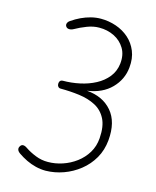

<svg xmlns="http://www.w3.org/2000/svg" viewBox="-144 -1101 982 1208"><g transform="rotate(15 347.0 -497.0)"><path d="M75.5 -97Q82.5 -108.5 94.2 -108.5Q106 -108.5 121.5 -97.5Q151 -77.5 190 -62Q229 -46.5 270.5 -47Q318 -47 365.2 -62.8Q412.5 -78.5 452.2 -108.2Q492 -138 517.5 -180Q543 -222 547 -275Q553 -354.5 528.2 -402.2Q503.5 -450 457.2 -474Q411 -498 351.5 -505.8Q292 -513.5 229 -513.5Q219 -513.5 212.8 -520.5Q206.5 -527.5 206.5 -538.5Q206.5 -551 212.8 -558Q219 -565 229 -565Q285 -565 339.8 -576.8Q394.5 -588.5 440 -612.8Q485.5 -637 515.2 -674.2Q545 -711.5 551 -762Q557.5 -820.5 532.5 -862Q507.5 -903.5 463 -925.5Q418.5 -947.5 365 -947Q327 -947 286.8 -931.5Q246.5 -916 211 -896Q196 -888 182.5 -889Q169 -890 162.5 -900Q156 -909.5 160.2 -921Q164.5 -932.5 177 -940Q204 -959 234.2 -973.2Q264.5 -987.5 296.8 -995.8Q329 -1004 361 -1004Q413 -1004 460.8 -987.5Q508.5 -971 544.8 -939Q581 -907 600 -860.5Q619 -814 613 -754Q605.5 -674.5 548.2 -616Q491 -557.5 392.5 -543.5Q497.5 -535.5 556.2 -467.2Q615 -399 604 -277.5Q598 -212 567.8 -159.2Q537.5 -106.5 490.2 -69Q443 -31.5 386.5 -11.2Q330 9 271.5 10Q238.5 10 206.2 2Q174 -6 144.5 -20.2Q115 -34.5 89 -52.5Q74 -63 71 -74.5Q68 -86 75.5 -97Z"/></g></svg>

Font: Edu SA Hand Cursive
Style: Regular
Weight: 400
Designer: Tina and Corey Anderson, Eben Sorkin, Mirko Velimirovic
Foundry: Google for Education
Version: Version 2.000